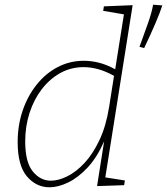

<svg xmlns="http://www.w3.org/2000/svg" viewBox="-20 -788 709 815"><path d="M190 7Q134 7 94.5 -39Q55 -85 55 -185Q55 -256 76 -318Q97 -380 135 -428Q173 -476 224.5 -503Q276 -530 336 -530Q367 -530 399.5 -522Q432 -514 469 -494L506 -727L418 -742L421 -761L543 -766L427 -35L510 -22L507 -2L392 2L422 -188Q392 -120 352 -77Q312 -34 269.5 -13.5Q227 7 190 7ZM196 -21Q228 -21 265.5 -39.5Q303 -58 338.5 -96Q374 -134 402 -193Q430 -252 443 -333L464 -466Q430 -485 398 -494Q366 -503 335 -503Q281 -503 236 -478Q191 -453 157.5 -409.5Q124 -366 105.5 -309Q87 -252 87 -188Q87 -100 119 -60.5Q151 -21 196 -21ZM592 -584 572 -589Q592 -644 608 -689Q624 -734 630 -768L669 -765Q659 -734 639.5 -688.5Q620 -643 592 -584Z"/></svg>

Font: Bitter ExtraLight
Style: Italic
Weight: 200
Italic angle: -9°
Designer: Sol Matas, and Bitter project Authors
Foundry: Sol Matas
Version: Version 2.001